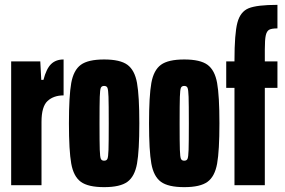

<svg xmlns="http://www.w3.org/2000/svg" viewBox="-20 -763 1176 791"><path d="M26 -510H146L150 -434H159Q171 -480 190.5 -499Q210 -518 242 -518V-370Q201 -370 176 -347Q151 -324 151 -261V0H26Z M264 -255Q264 -368 273.5 -421Q283 -474 313 -496Q343 -518 409 -518Q475 -518 505 -496Q535 -474 544.5 -421Q554 -368 554 -255Q554 -142 544.5 -89Q535 -36 505 -14Q475 8 409 8Q343 8 313 -14Q283 -36 273.5 -89Q264 -142 264 -255ZM428 -255Q428 -334 427 -364Q426 -394 422.5 -401.5Q419 -409 409 -409Q399 -409 395.5 -401.5Q392 -394 391 -364Q390 -334 390 -255Q390 -176 391 -146Q392 -116 395.5 -108.5Q399 -101 409 -101Q419 -101 422.5 -108.5Q426 -116 427 -146Q428 -176 428 -255Z M594 -255Q594 -368 603.5 -421Q613 -474 643 -496Q673 -518 739 -518Q805 -518 835 -496Q865 -474 874.5 -421Q884 -368 884 -255Q884 -142 874.5 -89Q865 -36 835 -14Q805 8 739 8Q673 8 643 -14Q613 -36 603.5 -89Q594 -142 594 -255ZM758 -255Q758 -334 757 -364Q756 -394 752.5 -401.5Q749 -409 739 -409Q729 -409 725.5 -401.5Q722 -394 721 -364Q720 -334 720 -255Q720 -176 721 -146Q722 -116 725.5 -108.5Q729 -101 739 -101Q749 -101 752.5 -108.5Q756 -116 757 -146Q758 -176 758 -255Z M946 -401H912V-510H946V-514Q946 -624 958 -669.5Q970 -715 1004.5 -729Q1039 -743 1123 -743V-646Q1099 -646 1089 -640.5Q1079 -635 1075 -617.5Q1071 -600 1071 -559V-510H1123V-401H1071V0H946Z"/></svg>

Font: Saira Ultra Condensed Black
Style: Regular
Weight: 900
Width: 1
Designer: Hector Gatti with collaboration of the Omnibus-Type team
Foundry: Omnibus-Type
Version: Version 1.001; ttfautohint (v1.8)